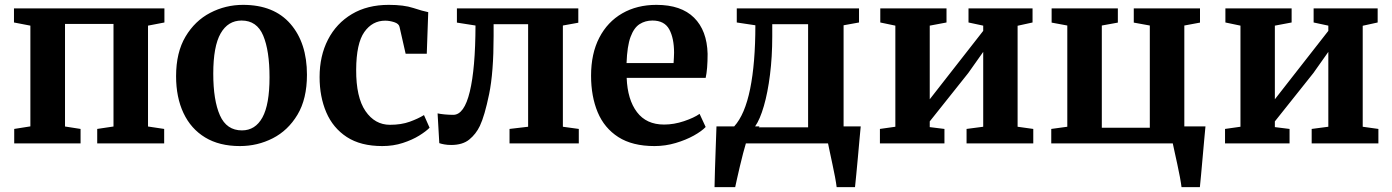

<svg xmlns="http://www.w3.org/2000/svg" viewBox="-20 -590 5728 790"><path d="M38.5 0V-59.5L105 -70V-484.5L37.5 -497.5V-555.5H656.5V-497.5L589 -484.5V-69.5L655.5 -59.5V0H380V-59.5L447 -69.5V-491.5H247.5V-69.5L311.5 -59.5V0Z M704.5 -276.5Q704.5 -374 743.2 -439.2Q782 -504.5 845 -537.2Q908 -570 980 -570Q1107 -570 1175 -491.8Q1243 -413.5 1243 -282.5Q1243 -183 1204 -118Q1165 -53 1102.2 -21Q1039.5 11 967 11Q882.5 11 824 -24.5Q765.5 -60 735 -124.8Q704.5 -189.5 704.5 -276.5ZM975.5 -53.5Q1030.5 -53.5 1059.8 -106.8Q1089 -160 1089 -272Q1089 -381.5 1063 -443.5Q1037 -505.5 974 -505.5Q918 -505.5 887.8 -452.5Q857.5 -399.5 857.5 -287Q857.5 -177 885 -115.2Q912.5 -53.5 975.5 -53.5Z M1295 -273Q1295 -360 1329.5 -427Q1364 -494 1427.8 -532Q1491.5 -570 1579.5 -570Q1642 -570 1680.5 -557.2Q1719 -544.5 1742 -540L1736 -369H1649L1624 -479Q1621.5 -492.5 1602 -498.8Q1582.5 -505 1565 -505Q1512 -505 1479 -458.2Q1446 -411.5 1445.5 -303Q1445 -189.5 1483.8 -133Q1522.5 -76.5 1584.5 -76.5Q1631 -76.5 1666 -89.2Q1701 -102 1724.5 -116.5L1747.5 -64.5Q1733.5 -50 1705 -32.2Q1676.5 -14.5 1637.5 -1.8Q1598.5 11 1553 11Q1464 11 1407 -26.2Q1350 -63.5 1322.5 -127.8Q1295 -192 1295 -273Z M1836.5 6.5Q1821 6.5 1808.5 4.2Q1796 2 1787.5 -1L1780.5 -123.5Q1791 -121 1809.8 -119.2Q1828.5 -117.5 1845 -117.5Q1890 -117.5 1913 -212.8Q1936 -308 1936.5 -485L1860 -497V-555.5H2359.5V-496.5L2296 -485V-68.5L2361.5 -59.5V0H2076.5V-59.5L2153 -68.5V-490.5H2011V-442Q2011 -292 1992.5 -202.5Q1974 -113 1954.5 -72Q1938.5 -38.5 1911 -16Q1883.5 6.5 1836.5 6.5Z M2673 11Q2582 11 2524.2 -26Q2466.5 -63 2439.2 -128.2Q2412 -193.5 2412 -278.5Q2412 -369.5 2445.8 -434.8Q2479.5 -500 2540.2 -535Q2601 -570 2681 -570Q2782.5 -570 2835.8 -517.2Q2889 -464.5 2891.5 -368.5Q2891.5 -305.5 2883.5 -269.5H2558.5Q2562 -180 2600.8 -128.8Q2639.5 -77.5 2712.5 -77.5Q2753 -77.5 2794.5 -91.5Q2836 -105.5 2858.5 -121.5L2883.5 -67.5Q2867.5 -50.5 2834.8 -32.2Q2802 -14 2759.8 -1.5Q2717.5 11 2673 11ZM2558 -330.5H2751.5Q2752 -341 2752.8 -352.5Q2753.5 -364 2753.5 -373Q2753.5 -432.5 2733.8 -469Q2714 -505.5 2664.5 -505.5Q2635 -505.5 2611.8 -490.8Q2588.5 -476 2574.5 -438.2Q2560.5 -400.5 2558 -330.5Z M2920 180Q2920.5 150 2921.8 108.2Q2923 66.5 2924.8 20Q2926.5 -26.5 2928 -70H3001Q3045 -118.5 3066.5 -224.2Q3088 -330 3088 -486L3011.5 -497.5V-555.5H3514.5V-497.5L3451 -486V-70H3521.5Q3519.5 -50.5 3516.5 -16.5Q3513.5 17.5 3510 56.2Q3506.5 95 3503.2 128.5Q3500 162 3498 180H3422.5Q3420.5 163.5 3415.8 138.2Q3411 113 3405.2 86Q3399.5 59 3394.5 35.8Q3389.5 12.5 3387 0H3049Q3044.5 14 3037.8 40Q3031 66 3024.2 94.8Q3017.5 123.5 3012.2 147Q3007 170.5 3005 180ZM3105 -70 3102 -66H3305V-490.5H3157.5V-440Q3157.5 -356 3148.2 -282.5Q3139 -209 3123 -153.8Q3107 -98.5 3087 -70Z M3600.5 0V-59.5L3664 -68.5V-484.5L3602 -497.5V-555.5H3874.5V-497.5L3805.5 -484.5V-181.5L3866 -259L4025.5 -463V-484.5L3965 -497.5V-555.5H4228.5V-497.5L4167 -484V-68.5L4231.5 -59.5V0H3957V-59.5L4025.5 -68.5V-376.5L3964 -289.5L3805.5 -90.5V-67L3866 -59.5V0Z M4305.5 0V-59.5L4371.5 -68.5V-485L4307 -497V-555.5H4579.5V-497L4513.5 -485V-64.5H4711V-485L4645 -497V-555.5H4917.5V-497L4853 -485V-70H4940Q4938 -50.5 4935 -16.5Q4932 17.5 4928.5 56.2Q4925 95 4922 128.5Q4919 162 4917 180H4841.5Q4839.5 163.5 4834.8 138.2Q4830 113 4824.2 86Q4818.5 59 4813.2 35.8Q4808 12.5 4805.5 0Z M5020.5 0V-59.5L5084 -68.5V-484.5L5022 -497.5V-555.5H5294.5V-497.5L5225.5 -484.5V-181.5L5286 -259L5445.5 -463V-484.5L5385 -497.5V-555.5H5648.5V-497.5L5587 -484V-68.5L5651.5 -59.5V0H5377V-59.5L5445.5 -68.5V-376.5L5384 -289.5L5225.5 -90.5V-67L5286 -59.5V0Z"/></svg>

Font: Merriweather
Style: Bold
Weight: 700
Designer: Eben Sorkin
Foundry: Eben Sorkin
Version: Version 2.100; ttfautohint (v1.7.19-72a1) -l 8 -r 50 -G 200 